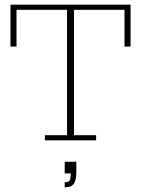

<svg xmlns="http://www.w3.org/2000/svg" viewBox="-20 -603 606 825"><path d="M173 0V-22H268V-561H51V-403H25V-583H541V-403H515V-561H298V-22H393V0ZM258 202V180Q275 180 279.5 172Q284 164 284 142H258V92H308V136Q308 158 303.5 173Q299 188 288.5 195Q278 202 258 202Z"/></svg>

Font: Rokkitt Thin
Style: Regular
Weight: 250
Version: Version 3.103